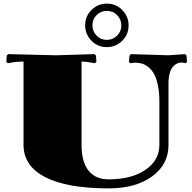

<svg xmlns="http://www.w3.org/2000/svg" viewBox="-20 -1020 1060 1060"><path d="M569.8 -1000Q620.6 -1000 655.3 -964.4Q689.9 -928.7 689.9 -879.9Q689.9 -829.1 654.3 -794.4Q618.7 -759.8 569.8 -759.8Q519 -759.8 484.6 -795.4Q450.2 -831.1 450.2 -879.9Q450.2 -930.7 485.6 -965.3Q521 -1000 569.8 -1000ZM569.8 -960Q537.1 -960 513.7 -937Q490.2 -914.1 490.2 -879.9Q490.2 -847.2 513.2 -823.5Q536.1 -799.8 569.8 -799.8Q602.5 -799.8 626.2 -823Q649.9 -846.2 649.9 -879.9Q649.9 -912.6 626.7 -936.3Q603.5 -960 569.8 -960ZM910.2 -714.8 1002 -721.2 1009.8 -712.9 1012.2 -678.2 1003.9 -670.9Q988.3 -674.8 980 -674.8Q968.8 -674.8 957.5 -669.4Q946.3 -664.1 935.1 -651.9Q923.8 -639.6 917 -616Q910.2 -592.3 910.2 -560.1V-219.2Q910.2 -111.8 819.3 -45.9Q728.5 20 580.1 20Q350.6 20 230.2 -41.7Q109.9 -103.5 109.9 -220.2V-680.2Q72.8 -680.2 39.1 -673.8L22.9 -670.9L15.1 -678.2L17.1 -712.9L24.9 -721.2L290 -714.8L502 -721.2L509.8 -712.9L512.2 -678.2L503.9 -670.9L487.8 -673.8Q454.1 -680.2 430.2 -680.2V-220.2Q430.2 -127 468.3 -78.4Q506.3 -29.8 580.1 -29.8Q706.1 -29.8 783 -82.3Q859.9 -134.8 859.9 -220.2V-460Q859.9 -511.7 851.3 -551Q842.8 -590.3 829.6 -613.3Q816.4 -636.2 798.1 -650.4Q779.8 -664.6 762.7 -669.2Q745.6 -673.8 726.1 -673.8Q714.8 -673.8 700.2 -670.9L691.9 -678.2L694.8 -712.9L703.1 -721.2Z"/></svg>

Font: Yokawerad
Style: Regular
Weight: 500
Designer: gluk
Foundry: gluk
Version: Version 0.79